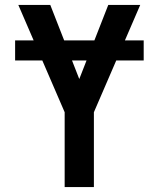

<svg xmlns="http://www.w3.org/2000/svg" viewBox="-20 -755 640 775"><path d="M241 0V-302L54 -735H183L300 -436L417 -735H546L359 -302V0ZM41 -511V-592H560V-511Z"/></svg>

Font: Iosevka Extended
Style: Bold
Weight: 700
Width: 7
Monospace: yes
Designer: Belleve Invis
Foundry: Belleve Invis
Version: Version 32.5.0; ttfautohint (v1.8.4)